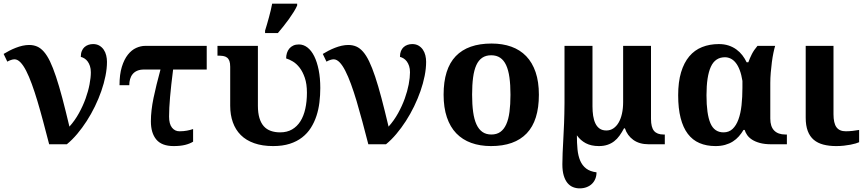

<svg xmlns="http://www.w3.org/2000/svg" viewBox="-52 -786 4710 1046"><path d="M530.8 -449.2Q530.8 -413.1 522.7 -372.6Q514.6 -332 500 -290Q485.4 -248 465.1 -206.3Q444.8 -164.6 420.4 -126.7Q396 -88.9 368.7 -56.4Q341.3 -23.9 312 0H215.8Q199.2 -64.5 183.3 -123.8Q167.5 -183.1 152.1 -234.6Q136.7 -286.1 121.3 -328.1Q106 -370.1 90.6 -400.1Q75.2 -430.2 59.3 -446.5Q43.5 -462.9 26.9 -462.9Q18.6 -462.9 7.8 -459.2Q-2.9 -455.6 -12.2 -450.2L-32.2 -492.2Q-18.1 -501 -1 -509.8Q16.1 -518.6 34.2 -525.6Q52.2 -532.7 70.8 -536.9Q89.4 -541 106.9 -541Q130.4 -541 149.9 -532.7Q169.4 -524.4 187 -504.4Q204.6 -484.4 220.5 -451.4Q236.3 -418.5 252.9 -368.9Q269.5 -319.3 287.4 -252Q305.2 -184.6 326.2 -96.2Q356 -129.4 377.9 -169.2Q399.9 -209 414.3 -249Q428.7 -289.1 435.8 -326.4Q442.9 -363.8 442.9 -392.1Q442.9 -411.6 438 -426.3Q433.1 -440.9 425.5 -451.2Q418 -461.4 408.2 -467.5Q398.4 -473.6 388.2 -476.1Q388.2 -494.6 393.6 -507.8Q398.9 -521 408.2 -529.3Q417.5 -537.6 429.4 -541.7Q441.4 -545.9 455.1 -545.9Q475.1 -545.9 489.5 -537.4Q503.9 -528.8 513.2 -515.1Q522.5 -501.5 526.6 -484.1Q530.8 -466.8 530.8 -449.2Z M1074.2 -407.2H891.1Q879.9 -319.8 874.5 -257.6Q869.1 -195.3 869.1 -150.9Q869.1 -110.4 885 -90.6Q900.9 -70.8 925.3 -70.8Q947.8 -70.8 966.1 -74.2Q984.4 -77.6 1000 -83V-14.2Q981.9 -2.9 956.3 3.4Q930.7 9.8 894 9.8Q829.6 9.8 799.8 -25.6Q770 -61 770 -125Q770 -154.8 773.7 -186.3Q777.3 -217.8 784.4 -252.2Q791.5 -286.6 801 -325.2Q810.5 -363.8 822.3 -407.2H732.9Q710.9 -407.2 695.6 -400.6Q680.2 -394 670.7 -382.3Q661.1 -370.6 656.7 -355Q652.3 -339.4 652.3 -321.8H599.1Q599.1 -380.9 611.8 -421.9Q624.5 -462.9 644.8 -488.3Q665 -513.7 689.9 -524.9Q714.8 -536.1 739.3 -536.1H1074.2Z M1436 9.8Q1377 9.8 1332.8 -5.9Q1288.6 -21.5 1259.8 -50.3Q1231 -79.1 1216.6 -119.6Q1202.1 -160.2 1202.1 -210V-421.9Q1202.1 -441.9 1197.8 -453.9Q1193.4 -465.8 1184.8 -472.4Q1176.3 -479 1163.3 -481Q1150.4 -482.9 1132.8 -482.9V-536.1H1353V-210Q1353 -170.9 1361.3 -143.3Q1369.6 -115.7 1385 -98.4Q1400.4 -81.1 1423.1 -73Q1445.8 -64.9 1474.1 -64.9Q1511.7 -64.9 1539.1 -80.8Q1566.4 -96.7 1584.5 -125.2Q1602.5 -153.8 1611.3 -193.6Q1620.1 -233.4 1620.1 -280.8Q1620.1 -328.6 1608.6 -362.1Q1597.2 -395.5 1580.1 -417.5Q1563 -439.5 1543.2 -451.2Q1523.4 -462.9 1506.8 -467.8Q1506.8 -483.4 1511.2 -497.3Q1515.6 -511.2 1524.2 -521.5Q1532.7 -531.7 1545.7 -537.8Q1558.6 -543.9 1576.2 -543.9Q1601.6 -543.9 1623 -527.3Q1644.5 -510.7 1659.9 -479.7Q1675.3 -448.7 1684.1 -404.8Q1692.9 -360.8 1692.9 -306.2Q1692.9 -267.1 1688.2 -228.5Q1683.6 -189.9 1672.1 -154.8Q1660.6 -119.6 1641.6 -89.6Q1622.6 -59.6 1594 -37.4Q1565.4 -15.1 1526.6 -2.7Q1487.8 9.8 1436 9.8ZM1392.1 -619.1Q1397 -634.3 1402.3 -652.8Q1407.7 -671.4 1413.1 -691.2Q1418.5 -710.9 1423.1 -730.2Q1427.7 -749.5 1430.7 -766.1H1566.9V-755.9Q1560.1 -740.2 1548.1 -720.9Q1536.1 -701.7 1521.7 -681.6Q1507.3 -661.6 1491.7 -642.1Q1476.1 -622.6 1461.9 -606H1392.1Z M2269.5 -449.2Q2269.5 -413.1 2261.5 -372.6Q2253.4 -332 2238.8 -290Q2224.1 -248 2203.9 -206.3Q2183.6 -164.6 2159.2 -126.7Q2134.8 -88.9 2107.4 -56.4Q2080.1 -23.9 2050.8 0H1954.6Q1938 -64.5 1922.1 -123.8Q1906.2 -183.1 1890.9 -234.6Q1875.5 -286.1 1860.1 -328.1Q1844.7 -370.1 1829.3 -400.1Q1814 -430.2 1798.1 -446.5Q1782.2 -462.9 1765.6 -462.9Q1757.3 -462.9 1746.6 -459.2Q1735.8 -455.6 1726.6 -450.2L1706.5 -492.2Q1720.7 -501 1737.8 -509.8Q1754.9 -518.6 1772.9 -525.6Q1791 -532.7 1809.6 -536.9Q1828.1 -541 1845.7 -541Q1869.1 -541 1888.7 -532.7Q1908.2 -524.4 1925.8 -504.4Q1943.4 -484.4 1959.2 -451.4Q1975.1 -418.5 1991.7 -368.9Q2008.3 -319.3 2026.1 -252Q2043.9 -184.6 2064.9 -96.2Q2094.7 -129.4 2116.7 -169.2Q2138.7 -209 2153.1 -249Q2167.5 -289.1 2174.6 -326.4Q2181.6 -363.8 2181.6 -392.1Q2181.6 -411.6 2176.8 -426.3Q2171.9 -440.9 2164.3 -451.2Q2156.7 -461.4 2147 -467.5Q2137.2 -473.6 2127 -476.1Q2127 -494.6 2132.3 -507.8Q2137.7 -521 2147 -529.3Q2156.2 -537.6 2168.2 -541.7Q2180.2 -545.9 2193.8 -545.9Q2213.9 -545.9 2228.3 -537.4Q2242.7 -528.8 2252 -515.1Q2261.2 -501.5 2265.4 -484.1Q2269.5 -466.8 2269.5 -449.2Z M2883.8 -270Q2883.8 -128.9 2817.6 -59.6Q2751.5 9.8 2623 9.8Q2563 9.8 2515.1 -7.6Q2467.3 -24.9 2433.8 -59.6Q2400.4 -94.2 2382.6 -147Q2364.7 -199.7 2364.7 -270Q2364.7 -411.1 2430.9 -480Q2497.1 -548.8 2626 -548.8Q2686 -548.8 2733.6 -531.7Q2781.2 -514.6 2814.7 -480Q2848.1 -445.3 2866 -392.8Q2883.8 -340.3 2883.8 -270ZM2520 -270Q2520 -216.8 2525.6 -176.3Q2531.2 -135.7 2543.7 -108.4Q2556.2 -81.1 2576.2 -67.1Q2596.2 -53.2 2625 -53.2Q2653.8 -53.2 2673.6 -67.1Q2693.4 -81.1 2705.8 -108.4Q2718.3 -135.7 2723.6 -176.3Q2729 -216.8 2729 -270Q2729 -323.7 2723.4 -364Q2717.8 -404.3 2705.3 -431.2Q2692.9 -458 2672.9 -471.4Q2652.8 -484.9 2624 -484.9Q2595.2 -484.9 2575.2 -471.4Q2555.2 -458 2543 -431.2Q2530.8 -404.3 2525.4 -364Q2520 -323.7 2520 -270Z M3210.4 9.8Q3168.9 9.8 3139.6 -5.6Q3110.4 -21 3090.8 -48.8Q3090.8 -7.3 3094.2 27.8Q3097.7 63 3108.9 89.4Q3120.1 115.7 3141.4 132.1Q3162.6 148.4 3197.8 152.8Q3197.8 171.9 3191.4 187.7Q3185.1 203.6 3173.1 215.3Q3161.1 227.1 3144 233.6Q3127 240.2 3105.5 240.2Q3086.9 240.2 3069.8 233.4Q3052.7 226.6 3039.8 211.2Q3026.9 195.8 3019.3 170.7Q3011.7 145.5 3011.7 108.9Q3011.7 79.1 3013.2 46.6Q3014.6 14.2 3016.8 -25.4Q3019 -64.9 3021 -113.8Q3022.9 -162.6 3023.4 -225.1V-536.1H3175.8V-206.1Q3175.8 -179.2 3179.4 -155.3Q3183.1 -131.3 3191.7 -113.5Q3200.2 -95.7 3214.8 -85.4Q3229.5 -75.2 3251.5 -75.2Q3272.5 -75.2 3289.3 -86.4Q3306.2 -97.7 3318.1 -117.9Q3330.1 -138.2 3336.4 -166.7Q3342.8 -195.3 3342.8 -230V-536.1H3494.6V-138.2Q3494.6 -92.3 3511.2 -72.8Q3527.8 -53.2 3562.5 -53.2H3569.8V0H3482.4Q3431.2 0 3398.2 -23.9Q3365.2 -47.9 3352.5 -86.9H3347.7Q3335.9 -64.9 3323 -46.9Q3310.1 -28.8 3293.9 -16.4Q3277.8 -3.9 3257.3 2.9Q3236.8 9.8 3210.4 9.8Z M4150.9 0Q4113.8 0 4087.9 -7.1Q4062 -14.2 4044.9 -25.4Q4027.8 -36.6 4018.3 -50.5Q4008.8 -64.5 4004.9 -78.1H3998.5Q3987.3 -59.1 3973.1 -43Q3959 -26.9 3940.4 -15.1Q3921.9 -3.4 3898.4 3.2Q3875 9.8 3845.7 9.8Q3796.9 9.8 3758.8 -6.6Q3720.7 -22.9 3695.1 -56.9Q3669.4 -90.8 3656 -143.1Q3642.6 -195.3 3642.6 -267.1Q3642.6 -339.4 3658.4 -392.1Q3674.3 -444.8 3703.1 -479Q3731.9 -513.2 3772.9 -529.5Q3814 -545.9 3863.8 -545.9Q3893.6 -545.9 3917.2 -538.1Q3940.9 -530.3 3959.7 -516.6Q3978.5 -502.9 3992.2 -485.1Q4005.9 -467.3 4015.6 -446.8H4024.9Q4033.2 -469.7 4044.2 -491.5Q4055.2 -513.2 4074.7 -536.1H4170.9Q4166.5 -522 4161.6 -498.5Q4156.7 -475.1 4153.1 -447.5Q4149.4 -419.9 4147 -390.4Q4144.5 -360.8 4144.5 -334V-140.1Q4144.5 -96.2 4165.8 -74.7Q4187 -53.2 4226.6 -53.2H4234.9V0ZM3889.6 -64.9Q3919.4 -64.9 3939.2 -83.7Q3959 -102.5 3970.9 -135.3Q3982.9 -168 3987.8 -212.4Q3992.7 -256.8 3992.7 -308.1V-345.2Q3987.3 -379.4 3978 -403.8Q3968.8 -428.2 3956.3 -443.8Q3943.8 -459.5 3928.7 -466.8Q3913.6 -474.1 3897.5 -474.1Q3844.2 -474.1 3820.6 -422.1Q3796.9 -370.1 3796.9 -267.1Q3796.9 -165 3818.1 -115Q3839.4 -64.9 3889.6 -64.9Z M4488.8 -536.1V-164.1Q4488.8 -115.2 4504.9 -93Q4521 -70.8 4555.7 -70.8Q4573.7 -70.8 4593.3 -73Q4612.8 -75.2 4628.4 -78.1V-11.2Q4622.1 -8.3 4610.1 -4.6Q4598.1 -1 4581.8 2.2Q4565.4 5.4 4545.4 7.6Q4525.4 9.8 4503.4 9.8Q4464.4 9.8 4433.6 1.7Q4402.8 -6.3 4381.3 -24.4Q4359.9 -42.5 4348.6 -72.3Q4337.4 -102.1 4337.4 -145V-536.1Z"/></svg>

Font: Droids
Style: b
Weight: 700
Foundry: Ascender Corporation
Version: Version 1.00 build 113